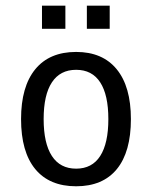

<svg xmlns="http://www.w3.org/2000/svg" viewBox="-20 -649 540 681"><path d="M250 -401.4Q193.4 -401.4 164.1 -356.9Q134.8 -312.5 134.8 -226.6Q134.8 -140.6 164.1 -95.7Q193.4 -50.8 250 -50.8Q306.6 -50.8 335.4 -95.7Q364.3 -140.6 364.3 -226.6Q364.3 -312.5 335.4 -356.9Q306.6 -401.4 250 -401.4ZM250 -464.8Q343.8 -464.8 394 -403.3Q444.3 -341.8 444.3 -226.6Q444.3 -110.4 394.5 -49.3Q344.7 11.7 250 11.7Q155.3 11.7 105 -49.3Q54.7 -110.4 54.7 -226.6Q54.7 -341.8 105 -403.3Q155.3 -464.8 250 -464.8ZM128.9 -628.9H211.9V-546.9H128.9ZM288.1 -628.9H369.1V-546.9H288.1Z"/></svg>

Font: BabelStone Xiangqi Colour
Style: Regular
Weight: 400
Designer: Andrew West
Foundry: BabelStone
Version: Version 11.001 November 01, 2021